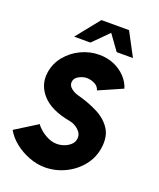

<svg xmlns="http://www.w3.org/2000/svg" viewBox="-186 -998 918 1110"><g transform="rotate(20 273.0 -443.0)"><path d="M224.5 13Q177 13 128 -5.5Q79 -24 39 -55.8Q-1 -87.5 -22.5 -127L113.5 -212Q121 -199 141.2 -181.5Q161.5 -164 188.8 -151Q216 -138 244.5 -138Q266.5 -138 288.8 -146Q311 -154 327.2 -169Q343.5 -184 346.5 -205Q351 -236 326 -259.2Q301 -282.5 269.5 -288Q150.5 -309.5 96.5 -369.5Q42.5 -429.5 53.5 -507Q62 -565.5 98.8 -610.5Q135.5 -655.5 189.2 -681Q243 -706.5 301 -706.5Q352.5 -706.5 394 -688Q435.5 -669.5 463.8 -639Q492 -608.5 503 -572L357.5 -508Q349.5 -534 325 -544.8Q300.5 -555.5 279.5 -555.5Q256 -555.5 231.2 -542.5Q206.5 -529.5 203.5 -507Q200 -483.5 220 -467Q240 -450.5 263 -444.5Q334 -426 390.5 -397Q447 -368 476.5 -322.2Q506 -276.5 496 -206Q487 -142 447 -92.5Q407 -43 348.2 -15Q289.5 13 224.5 13ZM412.5 -899 489 -755H389L321 -849L227 -755H127L242.5 -899Z"/></g></svg>

Font: Urbanist Black
Style: Italic
Weight: 900
Italic angle: -8°
Designer: Corey Hu
Foundry: Corey Hu
Version: Version 1.330; ttfautohint (v1.8.4.7-5d5b)